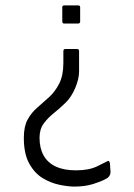

<svg xmlns="http://www.w3.org/2000/svg" viewBox="-20 -519 493 709"><path d="M254 170Q232 170 200 163.5Q168 157 138 139Q108 121 88 85Q68 49 68 -10Q68 -52 82 -77.5Q96 -103 117.5 -121.5Q139 -140 161 -160Q183 -180 198.5 -210Q214 -240 214 -287V-330Q214 -338 221 -338H264Q272 -338 272 -331Q272 -282 272 -255Q272 -228 258 -194.5Q244 -161 222.5 -140Q201 -119 179 -101.5Q157 -84 141.5 -63Q126 -42 126 -10Q126 28 141 55Q156 82 186 96Q216 110 260 110Q308 110 338 95.5Q368 81 375 77Q384 71 386 85L388 114Q389 134 368 143Q354 151 324 160.5Q294 170 254 170ZM210 -440V-492Q210 -499 217 -499H269Q276 -499 276 -492V-440Q276 -432 268 -432H217Q210 -432 210 -440Z"/></svg>

Font: Vivano Light
Style: Regular
Weight: 300
Designer: Joe Prince, Josias Burgherr
Version: Version 2.064;September 19, 2022;FontCreator 14.0.0.2877 64-